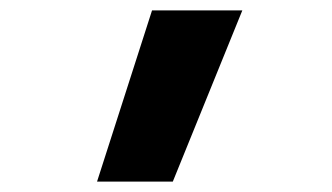

<svg xmlns="http://www.w3.org/2000/svg" viewBox="-20 -188 640 370"><path d="M167 162 273 -168H447L313 162Z"/></svg>

Font: Iosevka Custom Heavy Extended
Style: Regular
Weight: 900
Width: 7
Monospace: yes
Designer: Belleve Invis
Foundry: Belleve Invis
Version: Version 11.2.4; ttfautohint (v1.8.4)